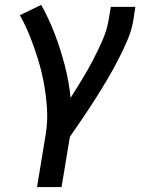

<svg xmlns="http://www.w3.org/2000/svg" viewBox="-20 -558 616 783"><path d="M131 205H231L265 0Q291 -38 317 -76Q343 -114 367.5 -152.5Q392 -191 415.5 -230.5Q439 -270 460 -310.5Q481 -351 499 -392.5Q517 -434 524 -477L532 -530H432L423 -477Q416 -435 398 -394Q380 -353 359.5 -313.5Q339 -274 315.5 -235.5Q292 -197 268 -159Q261 -227 244 -292Q227 -357 203.5 -419Q180 -481 148 -538L61 -496Q85 -453 103 -407.5Q121 -362 135.5 -314.5Q150 -267 159 -218Q168 -169 171.5 -117.5Q175 -66 167 -14Z"/></svg>

Font: Iosevka Sparkle Medium
Style: Italic
Weight: 500
Italic angle: -9°
Designer: Belleve Invis
Foundry: Belleve Invis
Version: Version 4.5.0; ttfautohint (v1.8.3)